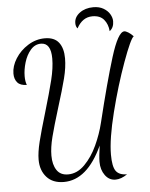

<svg xmlns="http://www.w3.org/2000/svg" viewBox="-62 -920 836 1070"><g transform="rotate(-5 355.5 -385.0)"><path d="M460 -7Q460 -38 469 -98Q384 87 253 87Q191 87 157 49Q123 11 123 -49Q123 -90 137.5 -148.5Q152 -207 182 -307Q215 -418 231.5 -485Q248 -552 248 -604Q248 -692 192 -692Q158 -692 134 -664Q110 -636 98 -595.5Q86 -555 86 -519Q86 -489 94 -470Q58 -470 41.5 -489Q25 -508 25 -539Q25 -581 51.5 -623Q78 -665 122 -692.5Q166 -720 216 -720Q269 -720 294 -688Q319 -656 319 -599Q319 -549 303.5 -488Q288 -427 256 -325Q226 -228 211 -169.5Q196 -111 196 -65Q196 -15 216.5 16Q237 47 280 47Q331 47 373 4.5Q415 -38 443.5 -100Q472 -162 487 -224Q541 -446 583.5 -583Q626 -720 661 -720Q669 -720 683 -711.5Q697 -703 711 -688Q693 -676 647 -549.5Q601 -423 564 -276Q527 -129 527 -42Q527 25 545 50Q563 75 607 75Q572 99 541 99Q505 99 482.5 68Q460 37 460 -7ZM491 -819Q435 -819 403 -759Q393 -770 393 -789Q393 -823 424 -846Q455 -869 500 -869Q534 -869 557.5 -855Q581 -841 592.5 -821Q604 -801 604 -782Q604 -746 580 -728Q577 -767 555.5 -793Q534 -819 491 -819Z"/></g></svg>

Font: Dancing Script
Style: Regular
Weight: 400
Designer: Pablo Impallari
Foundry: Pablo Impallari
Version: Version 2.000